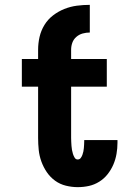

<svg xmlns="http://www.w3.org/2000/svg" viewBox="-20 -763 540 791"><path d="M300 8Q276 8 251.5 2Q227 -4 207 -18.5Q187 -33 173 -53.5Q159 -74 150.5 -97.5Q142 -121 139.5 -145.5Q137 -170 137 -195V-406H70V-520H137V-558Q137 -585 143 -611Q149 -637 163 -660Q177 -683 198.5 -699.5Q220 -716 245 -726Q270 -736 296.5 -739.5Q323 -743 350 -743V-629Q335 -629 320.5 -625Q306 -621 294.5 -611Q283 -601 278 -587Q273 -573 273 -558V-520H420V-406H273V-195Q273 -187 273.5 -178.5Q274 -170 274.5 -162Q275 -154 276.5 -145.5Q278 -137 280.5 -129Q283 -121 287.5 -113.5Q292 -106 300 -106Q308 -106 312.5 -112Q317 -118 319.5 -125Q322 -132 323.5 -139Q325 -146 325.5 -153Q326 -160 326.5 -167.5Q327 -175 327 -182V-186H464V-175Q464 -152 460 -129Q456 -106 447 -85Q438 -64 423.5 -45.5Q409 -27 389 -14.5Q369 -2 346.5 3Q324 8 300 8Z"/></svg>

Font: Iosevka SS18 Heavy
Style: Regular
Weight: 900
Monospace: yes
Designer: Belleve Invis
Foundry: Belleve Invis
Version: Version 25.1.1; ttfautohint (v1.8.4)